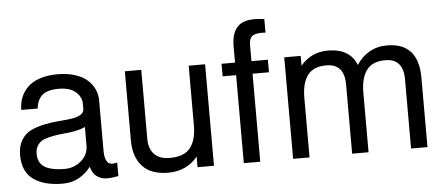

<svg xmlns="http://www.w3.org/2000/svg" viewBox="-51 -849 2285 989"><g transform="rotate(-5 1092.0 -355.0)"><path d="M524.9 -60.1V9.8Q490.2 16.6 465.8 16.4Q441.4 16.1 424.3 6.8Q407.2 -2.4 397.5 -16.4Q387.7 -30.3 382.3 -50.8Q356.4 -16.6 319.6 3.7Q282.7 23.9 237.8 23.9Q190.9 23.9 154.1 14.9Q117.2 5.9 88.6 -13.2Q60.1 -32.2 44.9 -64.5Q29.8 -96.7 29.8 -141.1Q29.8 -187.5 48.8 -219Q67.9 -250.5 98.4 -265.1Q128.9 -279.8 165.5 -287.6Q202.1 -295.4 239 -298.3Q275.9 -301.3 306.4 -305.2Q336.9 -309.1 356 -320.1Q375 -331.1 375 -351.1V-377.9Q375 -411.6 345.5 -438.2Q315.9 -464.8 257.8 -464.8Q198.2 -464.8 171.6 -440.9Q145 -417 141.1 -373H56.2Q56.2 -408.2 68.1 -437.7Q80.1 -467.3 103.8 -490.5Q127.4 -513.7 167 -526.9Q206.5 -540 257.8 -540Q308.6 -540 348.6 -527.1Q388.7 -514.2 412.4 -492.4Q436 -470.7 448 -444.1Q460 -417.5 460 -388.2V-125Q460 -86.4 473.9 -68.1Q487.8 -49.8 524.9 -60.1ZM375 -161.1V-256.8Q355 -247.1 324.7 -241Q294.4 -234.9 267.3 -232.9Q240.2 -231 211.7 -225.8Q183.1 -220.7 162.4 -212.9Q141.6 -205.1 128.4 -186.8Q115.2 -168.5 115.2 -141.1Q115.2 -114.3 126 -95.9Q136.7 -77.6 156.7 -68.1Q176.8 -58.6 199.7 -54.7Q222.7 -50.8 252.9 -50.8Q302.2 -50.8 338.6 -82.5Q375 -114.3 375 -161.1Z M1020 -524.9V0H935.1V-54.7Q877.4 15.1 782.7 15.1Q694.3 15.1 649.7 -33.2Q605 -81.5 605 -167V-524.9H689.9V-167Q689.9 -117.2 717 -88.6Q744.1 -60.1 797.9 -60.1Q872.1 -60.1 903.6 -100.6Q935.1 -141.1 935.1 -216.8V-524.9Z M1344.2 -660.2Q1296.9 -663.6 1278.1 -651.1Q1259.3 -638.7 1259.3 -605V-520H1344.2V-455.1H1259.3V0H1174.3V-455.1H1104.5V-520H1174.3V-605Q1174.3 -678.2 1212.6 -711.2Q1251 -744.1 1344.2 -730Z M1429.2 0V-524.9H1514.2V-474.1Q1568.8 -540 1656.2 -540Q1769 -540 1803.7 -452.6Q1829.6 -493.7 1869.9 -516.8Q1910.2 -540 1961.4 -540Q2124 -540 2124 -357.9V0H2039.1V-357.9Q2039.1 -464.8 1946.3 -464.8Q1878.9 -464.8 1849.1 -424.1Q1819.3 -383.3 1819.3 -308.1V0H1734.4V-357.9Q1734.4 -464.8 1641.1 -464.8Q1573.7 -464.8 1543.9 -424.1Q1514.2 -383.3 1514.2 -308.1V0Z"/></g></svg>

Font: Miedinger*
Style: Book
Weight: 400
Version: Version 001.000